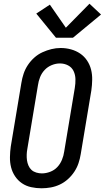

<svg xmlns="http://www.w3.org/2000/svg" viewBox="-20 -1004 563 1032"><path d="M203 8Q175 8 147.5 2Q120 -4 98 -19Q76 -34 61 -56.5Q46 -79 39.5 -105Q33 -131 33.5 -160Q34 -189 38 -217L95 -559Q99 -584 107 -608Q115 -632 129.5 -654Q144 -676 164 -694Q184 -712 208 -723Q232 -734 256.5 -740Q281 -746 306 -746Q335 -746 362 -738.5Q389 -731 411 -716Q433 -701 448 -678.5Q463 -656 469.5 -630Q476 -604 475.5 -575Q475 -546 471 -518L414 -176Q410 -151 402 -127Q394 -103 379.5 -81Q365 -59 345 -41Q325 -23 301.5 -12Q278 -1 253 3.5Q228 8 203 8ZM205 -72Q227 -72 249.5 -80.5Q272 -89 288 -106Q304 -123 313 -145Q322 -167 325 -189L382 -531Q386 -555 385.5 -578.5Q385 -602 375.5 -622Q366 -642 346 -652.5Q326 -663 302 -663Q280 -663 258 -654Q236 -645 220 -628Q204 -611 195.5 -589.5Q187 -568 184 -546L127 -204Q124 -188 123.5 -172.5Q123 -157 125 -142.5Q127 -128 133 -114Q139 -100 149.5 -90.5Q160 -81 175 -76.5Q190 -72 205 -72ZM281 -801 175 -931 248 -979 334 -855 461 -984 523 -926 372 -801Z"/></svg>

Font: Iosevka Slab Medium Oblique
Style: Regular
Weight: 500
Italic angle: -9°
Monospace: yes
Designer: Belleve Invis
Foundry: Belleve Invis
Version: Version 11.1.1; ttfautohint (v1.8.3)